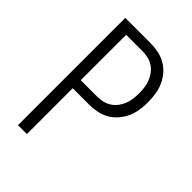

<svg xmlns="http://www.w3.org/2000/svg" viewBox="-215 -832 930 930"><g transform="rotate(45 250.0 -367.5)"><path d="M83 0V-735H257Q284 -735 310.5 -729.5Q337 -724 360.5 -710.5Q384 -697 402 -676Q420 -655 431 -630Q442 -605 446 -578Q450 -551 450 -524Q450 -497 446 -470Q442 -443 431 -418.5Q420 -394 402 -373Q384 -352 360.5 -338.5Q337 -325 310.5 -319.5Q284 -314 257 -314H144V0ZM144 -369H257Q276 -369 295 -373.5Q314 -378 330 -388.5Q346 -399 358 -414.5Q370 -430 377 -448Q384 -466 386.5 -485.5Q389 -505 389 -524Q389 -544 386.5 -563Q384 -582 377 -600Q370 -618 358 -634Q346 -650 330 -660.5Q314 -671 295 -675.5Q276 -680 257 -680H144Z"/></g></svg>

Font: Iosevka Custom Light
Style: Regular
Weight: 300
Monospace: yes
Designer: Belleve Invis
Foundry: Belleve Invis
Version: Version 27.3.5